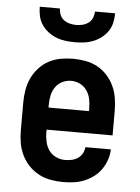

<svg xmlns="http://www.w3.org/2000/svg" viewBox="-53 -782 607 832"><g transform="rotate(5 250.0 -366.0)"><path d="M252 8Q225 8 197.5 3Q170 -2 146 -15Q122 -28 103 -48Q84 -68 72 -93Q60 -118 55.5 -145.5Q51 -173 51 -200V-320Q51 -347 55.5 -374.5Q60 -402 71.5 -426.5Q83 -451 101.5 -471.5Q120 -492 144 -505Q168 -518 195.5 -523Q223 -528 250 -528Q277 -528 304.5 -523Q332 -518 356 -505Q380 -492 398.5 -471.5Q417 -451 428.5 -426.5Q440 -402 444.5 -374.5Q449 -347 449 -320V-212H162V-200Q162 -180 166.5 -159.5Q171 -139 182.5 -122.5Q194 -106 213 -97Q232 -88 252 -88Q267 -88 281.5 -91Q296 -94 308 -102Q320 -110 327.5 -123Q335 -136 336 -151H447Q446 -127 438.5 -105Q431 -83 417.5 -63.5Q404 -44 385 -30Q366 -16 344 -7Q322 2 299 5Q276 8 252 8ZM162 -308H338V-320Q338 -340 334 -360Q330 -380 318.5 -397Q307 -414 288.5 -423Q270 -432 250 -432Q230 -432 211.5 -423Q193 -414 181.5 -397Q170 -380 166 -360Q162 -340 162 -320ZM250 -600Q230 -600 209.5 -602.5Q189 -605 170 -612.5Q151 -620 134.5 -632.5Q118 -645 106.5 -662Q95 -679 90.5 -699.5Q86 -720 86 -740H174Q174 -726 179.5 -712.5Q185 -699 196.5 -690.5Q208 -682 222 -678.5Q236 -675 250 -675Q264 -675 278 -678.5Q292 -682 303.5 -690.5Q315 -699 320.5 -712.5Q326 -726 326 -740H414Q414 -720 409.5 -699.5Q405 -679 393.5 -662Q382 -645 365.5 -632.5Q349 -620 330 -612.5Q311 -605 290.5 -602.5Q270 -600 250 -600Z"/></g></svg>

Font: Iosevka SS18
Style: Bold
Weight: 700
Monospace: yes
Designer: Belleve Invis
Foundry: Belleve Invis
Version: Version 25.1.1; ttfautohint (v1.8.4)